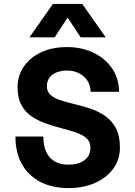

<svg xmlns="http://www.w3.org/2000/svg" viewBox="-20 -951 690 983"><path d="M331 12Q247 12 186 -20Q125 -52 92 -111Q59 -170 59 -252H202Q202 -182 235 -145Q268 -108 331 -108Q382 -108 412.5 -131Q443 -154 443 -195Q443 -225 423 -243Q403 -261 369.5 -272.5Q336 -284 296.5 -294Q257 -304 217 -318Q177 -332 143.5 -354Q110 -376 90 -412.5Q70 -449 70 -505Q70 -563 101.5 -609.5Q133 -656 190 -683Q247 -710 324 -710Q395 -710 454.5 -683Q514 -656 551 -605Q588 -554 590 -481H444Q443 -517 425.5 -541Q408 -565 381.5 -577.5Q355 -590 324 -590Q279 -590 249.5 -569Q220 -548 220 -509Q220 -481 240 -464Q260 -447 293.5 -436.5Q327 -426 367 -416.5Q407 -407 446.5 -393.5Q486 -380 519.5 -356.5Q553 -333 573.5 -294.5Q594 -256 594 -196Q594 -134 560 -87.5Q526 -41 466.5 -14.5Q407 12 331 12ZM131 -760 251 -931H401L521 -760H393L326 -861L260 -760Z"/></svg>

Font: Azeret Mono Thin SemiBold
Style: Regular
Weight: 600
Version: Version 1.002